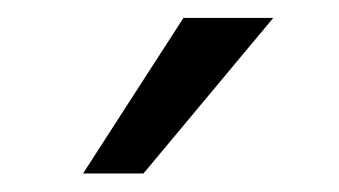

<svg xmlns="http://www.w3.org/2000/svg" viewBox="-20 -840 372 211"><path d="M71.3 -649.4 181.6 -820.3H280.3L137.7 -649.4Z"/></svg>

Font: Gothic A1
Style: Regular
Weight: 400
Designer: HanYang I&C Co.,Ltd.
Foundry: HanYang I&C Co.,Ltd.
Version: Version 2.50